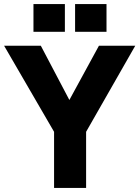

<svg xmlns="http://www.w3.org/2000/svg" viewBox="-22 -921 683 941"><path d="M243 -275 -2 -697H178L318 -431L463 -697H641L400 -275V0H243ZM346 -901H500V-765H346ZM142 -901H296V-765H142Z"/></svg>

Font: Hanken Grotesk Black
Style: Regular
Weight: 900
Designer: Alfredo Marco Pradil
Foundry: Hanken Design Co.
Version: Version 3.014